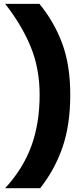

<svg xmlns="http://www.w3.org/2000/svg" viewBox="-20 -796 433 998"><path d="M6.8 182.1Q100.6 80.1 143.3 -37.8Q186 -155.8 186 -303.2Q186 -439.9 139.2 -553.7Q92.3 -667.5 6.8 -775.9H185.1Q262.2 -681.6 303.7 -569.3Q345.2 -457 345.2 -303.2Q345.2 -147.5 305.2 -31Q265.1 85.4 189 182.1Z"/></svg>

Font: Sora
Style: Bold
Weight: 700
Designer: Jonathan Barnbrook, Julián Moncada
Foundry: Barnbrook Fonts
Version: Version 2.000